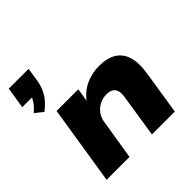

<svg xmlns="http://www.w3.org/2000/svg" viewBox="-200 -965 1138 1138"><g transform="rotate(-45 368.5 -396.0)"><path d="M86 -545 36 -585Q67 -611 82 -635Q97 -659 100 -681L130 -658H13L34 -792H200L186 -701Q178 -655 154.5 -617Q131 -579 86 -545ZM62 0 141 -498H323L308 -405H302Q339 -458 392 -483.5Q445 -509 509 -509Q573 -509 615 -484Q657 -459 673.5 -407.5Q690 -356 677 -275L634 0H442L484 -269Q489 -302 483 -321.5Q477 -341 461 -350Q445 -359 419 -359Q387 -359 360.5 -345Q334 -331 317 -308Q300 -285 295 -254L254 0Z"/></g></svg>

Font: Nunito Sans 10pt SemiExpanded Black
Style: Italic
Weight: 900
Width: 6
Italic angle: -9°
Designer: Vernon Adams
Foundry: Vernon Adams
Version: Version 3.101;gftools[0.9.27]